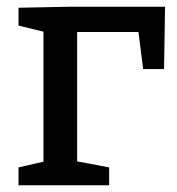

<svg xmlns="http://www.w3.org/2000/svg" viewBox="-20 -550 526 570"><path d="M470 -530 467 -345H405L391 -455H209V-71L304 -53V0H35V-53L109 -70V-456L35 -474V-527L187 -530Z"/></svg>

Font: Bitter Medium
Style: Regular
Weight: 500
Designer: Sol Matas, and Bitter project Authors
Foundry: Sol Matas
Version: Version 2.001